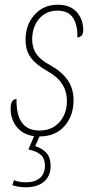

<svg xmlns="http://www.w3.org/2000/svg" viewBox="-20 -567 398 812"><path d="M332 -439Q332 -425 325.5 -417Q319 -409 307 -409Q309 -459 289.5 -490.5Q270 -522 222 -522Q175 -522 145.5 -487.5Q116 -453 116 -399Q117 -362 135 -337Q153 -312 193 -291Q241 -264 266 -228.5Q291 -193 291 -143Q291 -77 252.5 -33.5Q214 10 147 10L129 51Q160 61 177 80.5Q194 100 194 134Q194 178 166 201.5Q138 225 89 225Q59 225 32 216L39 195Q61 204 90 204Q127 204 148.5 186Q170 168 170 133Q170 104 152.5 88Q135 72 100 65L124 9Q77 2 51 -30Q25 -62 25 -108Q25 -148 50 -148Q47 -15 147 -15Q200 -15 231.5 -50.5Q263 -86 263 -140Q263 -221 181 -266Q133 -293 110.5 -323Q88 -353 88 -399Q88 -462 126 -504.5Q164 -547 224 -547Q277 -547 304.5 -516Q332 -485 332 -439Z"/></svg>

Font: Noto Serif NarrowThin
Style: Italic
Weight: 250
Width: 4
Italic angle: -12°
Designer: Monotype Design Team
Foundry: Monotype Imaging Inc.
Version: Version 1.001